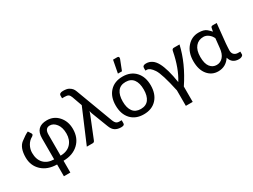

<svg xmlns="http://www.w3.org/2000/svg" viewBox="-62 -1444 3040 2309"><g transform="rotate(-30 1458.5 -289.5)"><path d="M414.1 -356V-64Q507.3 -64.9 557.9 -119.4Q608.4 -173.8 608.4 -259.3Q608.4 -344.7 570.3 -394.3Q532.2 -443.8 481.9 -443.8Q414.1 -443.8 414.1 -356ZM324.7 -356Q324.7 -515.6 481.9 -515.6Q578.6 -515.6 641.1 -444.8Q703.6 -374 703.6 -269Q703.6 -144 624 -69.1Q544.4 5.9 414.1 6.8V170.4H324.7V6.8Q193.8 4.9 116.5 -67.9Q39.1 -140.6 39.1 -254.4Q39.1 -389.2 108.4 -442.6Q177.7 -496.1 217.8 -512.7L242.7 -474.1Q253.9 -456.5 245.1 -446Q236.3 -435.5 232.4 -434.1Q185.1 -409.2 159.4 -361.8Q133.8 -314.5 133.8 -263.7Q133.8 -170.9 183.8 -118.4Q233.9 -65.9 324.7 -64Z M774.4 -688.5Q774.4 -724.1 827.1 -724.1Q879.9 -724.1 905.3 -710Q930.7 -695.8 945.1 -679.2Q959.5 -662.6 968.8 -636.7L1162.1 -120.1Q1173.3 -91.8 1188.7 -78.9Q1204.1 -65.9 1232.9 -65.9H1263.2V-27.3Q1263.2 -7.3 1251 -1Q1238.8 5.4 1217.3 5.4Q1168.9 5.4 1134.8 -15.6Q1100.6 -36.6 1080.6 -91.3L994.1 -315.9Q987.3 -334 983.9 -356Q979.5 -338.9 971.2 -317.4L851.1 -19.5Q843.3 0 822.3 0H741.2L938 -462.9L889.2 -600.1Q878.4 -630.4 861.8 -641.6Q845.2 -652.8 810.5 -652.8H774.4Z M1532.7 -66.9Q1606 -67.4 1642.1 -116.2Q1678.2 -165 1678.2 -253.9Q1678.2 -342.8 1642.1 -391.6Q1606 -441.4 1532.7 -441.4Q1459.5 -441.4 1422.9 -392.1Q1386.7 -342.8 1386.7 -253.9Q1386.7 -165 1422.9 -116.2Q1459 -67.4 1532.7 -66.9ZM1711.4 -444.3Q1776.9 -373 1776.4 -253.4Q1775.9 -133.8 1710.4 -63.5Q1645 6.8 1532.2 6.8Q1419.4 6.8 1354 -64Q1289.1 -134.8 1289.1 -254.9Q1289.1 -375 1355 -445.3Q1420.9 -515.6 1533.2 -515.6Q1645.5 -515.6 1711.4 -444.3ZM1596.7 -748.5Q1610.8 -748.5 1615.7 -739.3Q1620.6 -730 1615.7 -714.8L1560.5 -573.7H1504.4L1537.6 -748.5Z M2113.3 170.4H2018.1V-44.4Q1962.9 -302.2 1916.7 -371.1Q1870.6 -439.9 1828.6 -439.9H1809.1V-475.6Q1809.1 -511.2 1856.9 -511.2Q1947.3 -511.2 1999.5 -415Q2051.8 -318.8 2082 -122.6Q2170.9 -264.2 2211.9 -475.6Q2216.8 -507.3 2241.2 -507.3H2321.3Q2268.6 -274.9 2113.3 -43Z M2587.4 -69.3Q2639.2 -69.3 2675.5 -109.6Q2711.9 -149.9 2719.2 -229L2732.4 -355.5Q2717.8 -391.6 2684.6 -417.2Q2651.4 -442.9 2614.7 -442.9Q2544.4 -442.9 2503.4 -393.3Q2462.4 -343.8 2462.4 -251Q2462.4 -158.2 2497.3 -113.8Q2532.2 -69.3 2587.4 -69.3ZM2854 4.4Q2757.3 4.4 2732.4 -85.9Q2672.4 6.8 2565.4 6.8Q2477.5 6.8 2420.9 -61Q2364.3 -128.9 2364.3 -248.5Q2364.3 -367.7 2428.5 -442.1Q2492.7 -516.6 2589.4 -516.6Q2664.1 -516.6 2699.2 -486.1Q2734.4 -455.6 2746.1 -439L2755.9 -488.3Q2760.7 -507.3 2780.8 -507.3H2837.4L2810.1 -237.8Q2809.1 -213.4 2806.9 -189.7Q2804.7 -166 2804.7 -145.5Q2804.7 -106.4 2825.9 -86.7Q2847.2 -66.9 2881.3 -66.9H2911.6V-28.3Q2911.6 -15.6 2895 -5.6Q2878.4 4.4 2854 4.4Z"/></g></svg>

Font: Lato-Medium
Style: Regular
Weight: 500
Designer: Lukasz Dziedzic
Foundry: tyPoland Lukasz Dziedzic
Version: Version 2.006; 2014-01-15